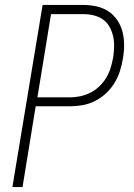

<svg xmlns="http://www.w3.org/2000/svg" viewBox="-20 -755 540 775"><path d="M30 0 152 -735H316Q344 -735 370.5 -729Q397 -723 418 -709Q439 -695 453.5 -673.5Q468 -652 474.5 -626.5Q481 -601 481 -573.5Q481 -546 476 -518Q472 -493 464 -468Q456 -443 442 -420Q428 -397 407.5 -378Q387 -359 363 -347Q339 -335 313 -330.5Q287 -326 262 -326H124L71 0ZM131 -362H262Q283 -362 304 -366.5Q325 -371 345 -381Q365 -391 381.5 -407Q398 -423 409.5 -442.5Q421 -462 427 -482.5Q433 -503 437 -524Q440 -545 440.5 -567Q441 -589 436.5 -609Q432 -629 422 -647Q412 -665 395.5 -676.5Q379 -688 358.5 -693Q338 -698 316 -698H186Z"/></svg>

Font: Iosevka Curly XLtObl
Style: Regular
Weight: 200
Italic angle: -9°
Monospace: yes
Designer: Belleve Invis
Foundry: Belleve Invis
Version: Version 11.1.0; ttfautohint (v1.8.3)